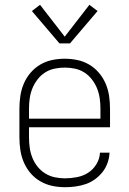

<svg xmlns="http://www.w3.org/2000/svg" viewBox="-20 -773 540 801"><path d="M251 8Q224 8 198 2.5Q172 -3 148.5 -16.5Q125 -30 107.5 -50.5Q90 -71 79.5 -95.5Q69 -120 65 -146.5Q61 -173 61 -200V-320Q61 -347 65 -373.5Q69 -400 79.5 -424.5Q90 -449 107.5 -469.5Q125 -490 148 -503.5Q171 -517 197 -522.5Q223 -528 250 -528Q277 -528 303 -522.5Q329 -517 352 -503.5Q375 -490 392.5 -469.5Q410 -449 420.5 -424.5Q431 -400 435 -373.5Q439 -347 439 -320V-242H101V-200Q101 -178 104 -156.5Q107 -135 115 -115Q123 -95 136.5 -78Q150 -61 168.5 -49.5Q187 -38 208.5 -33.5Q230 -29 251 -29Q276 -29 301.5 -34Q327 -39 348 -52.5Q369 -66 382.5 -88.5Q396 -111 397 -136H437Q436 -114 428.5 -93Q421 -72 407.5 -55Q394 -38 376 -25Q358 -12 337.5 -5Q317 2 295 5Q273 8 251 8ZM399 -278V-320Q399 -342 396 -363Q393 -384 385 -404Q377 -424 363.5 -441.5Q350 -459 332 -470.5Q314 -482 293 -486.5Q272 -491 250 -491Q228 -491 207 -486.5Q186 -482 168 -470.5Q150 -459 136.5 -441.5Q123 -424 115 -404Q107 -384 104 -363Q101 -342 101 -320V-278ZM228 -592 113 -727 147 -753 250 -620 353 -753 387 -727 272 -592Z"/></svg>

Font: Zed Sans Extralight
Style: Regular
Weight: 200
Designer: Belleve Invis
Foundry: Belleve Invis
Version: Version 1.0.0; ttfautohint (v1.8.4)